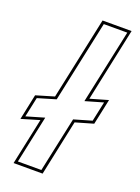

<svg xmlns="http://www.w3.org/2000/svg" viewBox="-185 -813 637 876"><g transform="rotate(20 133.0 -375.0)"><path d="M-3 0 45 -226 -42.5 -200 -16.5 -324 71 -350 156 -750H297L221.5 -394L308 -419L281.5 -294.5L195 -269.5L138 0ZM13 -13.5H127L184 -280L270 -305L290.5 -401L204 -376L281 -736.5H167L82.5 -340.5L-5 -314.5L-25.5 -218.5L62 -244Z"/></g></svg>

Font: Tourney Thin
Style: Italic
Weight: 100
Italic angle: -12°
Designer: Tyler Finck
Foundry: Etcetera Type Co
Version: Version 1.015